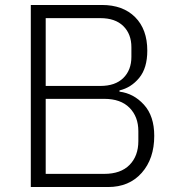

<svg xmlns="http://www.w3.org/2000/svg" viewBox="-20 -753 709 773"><path d="M104 0V-733H390Q475 -733 524 -684Q573 -635 573 -549Q573 -479 540.5 -439.5Q508 -400 461 -389V-384Q518 -377 559.5 -331.5Q601 -286 601 -206Q601 -114 550.5 -57Q500 0 415 0ZM384 -407Q444 -407 476.5 -439Q509 -471 509 -524V-563Q509 -616 476.5 -648Q444 -680 384 -680H164V-407ZM400 -53Q466 -53 501.5 -89Q537 -125 537 -185V-225Q537 -283 501.5 -319Q466 -355 400 -355H164V-53Z"/></svg>

Font: IBM Plex Sans JP Light
Style: Regular
Weight: 300
Designer: Mike Abbink; Paul van der Laan; Pieter van Rosmalen; Wujin Sim; Yejin Wi; Jinhee Kim; Boomi Park; Yona Kim; Kichan Ma
Foundry: Sandoll Inc.
Version: Version 1.002